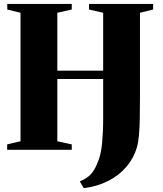

<svg xmlns="http://www.w3.org/2000/svg" viewBox="-20 -763 828 978"><path d="M406.5 195.5 386.5 161Q411.5 150.5 429 137Q446.5 123.5 459.5 101.8Q472.5 80 485 44.5Q490 29.5 493.8 10.2Q497.5 -9 500 -34Q502.5 -59 504 -91.2Q505.5 -123.5 505.5 -164.5V-360.5H272V-43.5L345.5 -27.5V0H16.5V-27.5L84.5 -43.5V-698L17 -714.5V-743H345.5V-714.5L272 -698V-403H505.5V-698L433.5 -714.5V-743H760V-714.5L693 -698V-274.5Q693 -208.5 692 -157.8Q691 -107 687.5 -70.8Q684 -34.5 677 -11Q661 43 624 86.5Q587 130 532 158.2Q477 186.5 406.5 195.5Z"/></svg>

Font: Merriweather 120pt Black
Style: Regular
Weight: 900
Designer: Eben Sorkin
Foundry: Eben Sorkin
Version: Version 2.100